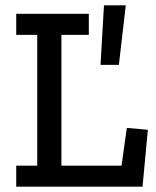

<svg xmlns="http://www.w3.org/2000/svg" viewBox="-20 -702 588 722"><path d="M427 -458H358L371 -682H453ZM41 0V-79H120V-571H41V-650H314V-571H211V-79H437L457 -221L536 -214L516 0Z"/></svg>

Font: Zilla Slab Medium
Style: Regular
Weight: 500
Designer: Typotheque.com
Foundry: Typotheque type foundry
Version: Version 1.1; 2017